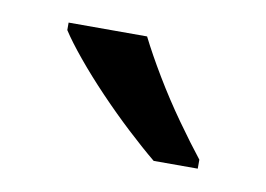

<svg xmlns="http://www.w3.org/2000/svg" viewBox="-35 -812 351 253"><g transform="rotate(10 140.5 -686.0)"><path d="M145 -766Q156 -744 172.5 -716.5Q189 -689 207.5 -663Q226 -637 241 -618V-606H182Q165 -620 144 -639.5Q123 -659 102.5 -680.5Q82 -702 65.5 -722Q49 -742 40 -756V-766Z"/></g></svg>

Font: uoriya25
Style: Book
Weight: 400
Designer: Jelle Bosma - Monotype Design Team
Foundry: Monotype Imaging Inc.
Version: Version 2.003